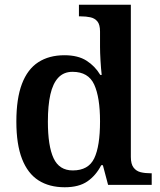

<svg xmlns="http://www.w3.org/2000/svg" viewBox="-20 -780 676 810"><path d="M253 10Q188 10 142.5 -19Q97 -48 73 -109.5Q49 -171 49 -267Q49 -364 72.5 -426Q96 -488 141.5 -517.5Q187 -547 252 -547Q309 -547 345 -524Q381 -501 403 -464H409Q406 -491 404 -524.5Q402 -558 402 -582V-647Q402 -676 391 -689.5Q380 -703 361.5 -707Q343 -711 321 -711H313V-760H532V-118Q532 -88 543.5 -73Q555 -58 573.5 -53.5Q592 -49 615 -49H620V0H436L414 -83H407Q385 -40 349 -15Q313 10 253 10ZM287 -61Q353 -61 377.5 -112Q402 -163 402 -268Q402 -369 377.5 -423Q353 -477 286 -477Q249 -477 226 -452.5Q203 -428 192.5 -381.5Q182 -335 182 -267Q182 -164 206 -112.5Q230 -61 287 -61Z"/></svg>

Font: Noto Serif Bengali SemiBold
Style: Regular
Weight: 600
Version: Version 2.003